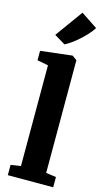

<svg xmlns="http://www.w3.org/2000/svg" viewBox="-160 -1141 654 1190"><g transform="rotate(15 167.0 -546.0)"><path d="M89 -75.5V-722L18.5 -735.5V-796L219 -819.5H221.5L251 -798.5V-75L316 -66V0H25V-66ZM154.5 -874H154L84 -916L211.5 -1092.5L317.5 -1022Q304 -999.5 277.2 -971Q250.5 -942.5 218 -916.2Q185.5 -890 154.5 -874Z"/></g></svg>

Font: Merriweather Black
Style: Regular
Weight: 900
Designer: Eben Sorkin
Foundry: Eben Sorkin
Version: Version 2.200;gftools[0.9.31]